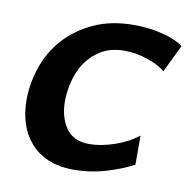

<svg xmlns="http://www.w3.org/2000/svg" viewBox="-62 -537 612 611"><g transform="rotate(10 244.5 -231.5)"><path d="M441 -346Q422 -363 384 -376Q346 -389 309 -389Q265 -389 234.5 -371Q204 -353 185 -325Q166 -297 157.5 -263Q149 -229 149 -198Q149 -147 173 -112Q197 -77 249 -77Q285 -77 328.5 -91.5Q372 -106 405 -132V-38Q373 -20 321 -4Q269 12 214 12Q166 12 131 -3Q96 -18 73 -44.5Q50 -71 39 -106Q28 -141 28 -180Q28 -234 46 -287Q64 -340 101 -381.5Q138 -423 194 -449Q250 -475 325 -475Q373 -475 416.5 -464Q460 -453 484 -435Z"/></g></svg>

Font: Quattrocento Sans
Style: Bold Italic
Weight: 700
Designer: Pablo Impallari
Foundry: Pablo Impallari, Igino Marini, Brenda Gallo
Version: Version 2.000